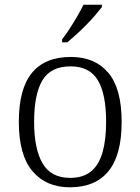

<svg xmlns="http://www.w3.org/2000/svg" viewBox="-20 -786 596 816"><path d="M277 10Q176 10 118 -58.5Q60 -127 60 -268Q60 -408 115.5 -476Q171 -544 281 -544Q383 -544 440 -477Q497 -410 497 -268Q497 -127 441 -58.5Q385 10 277 10ZM278 -30Q334 -30 367.5 -58Q401 -86 416 -139.5Q431 -193 431 -268Q431 -387 395.5 -445.5Q360 -504 280 -504Q196 -504 160.5 -445Q125 -386 125 -268Q125 -153 161 -91.5Q197 -30 278 -30ZM244 -619Q259 -638 276 -664Q293 -690 308.5 -717Q324 -744 335 -766H413V-756Q403 -743 386 -723Q369 -703 347.5 -681Q326 -659 304.5 -639.5Q283 -620 266 -606H244Z"/></svg>

Font: Noto Serif Armenian Light
Style: Regular
Weight: 300
Version: Version 2.007